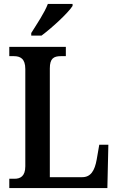

<svg xmlns="http://www.w3.org/2000/svg" viewBox="-20 -951 598 971"><path d="M138 -784V-771H190C244 -811 325 -886 347 -921V-931H222C205 -886 166 -829 138 -784ZM27 0H523L528 -219H482L469 -144C459 -88 439 -55 396 -55H232V-605C232 -655 251 -667 288 -667H313V-714H27V-667H50C82 -667 108 -655 108 -602V-110C108 -59 82 -47 54 -47H27Z"/></svg>

Font: Noto Serif Georgian Condensed SemiBold
Style: Regular
Weight: 600
Width: 3
Designer: Monotype Design Team, Akaki Razmadze
Foundry: Google LLC
Version: Version 2.003